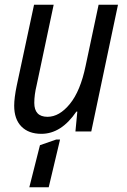

<svg xmlns="http://www.w3.org/2000/svg" viewBox="-20 -556 535 812"><path d="M40 -109Q40 -142 51 -195L124 -536H207L135 -196Q125 -155 125 -121Q125 -62 181 -62Q231 -62 275.5 -116.5Q320 -171 342 -277L397 -536H479L366 0H299L307 -84H303Q239 10 155 10Q101 10 70.5 -21Q40 -52 40 -109ZM149 58 218 34H234L186 236H104Z"/></svg>

Font: Noto Sans UI Narrow
Style: Italic
Weight: 400
Width: 4
Italic angle: -12°
Designer: Monotype Design Team
Foundry: Monotype Imaging Inc.
Version: Version 1.001